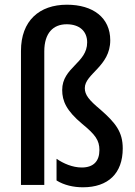

<svg xmlns="http://www.w3.org/2000/svg" viewBox="-20 -785 574 815"><path d="M448 -614C448 -710 375 -765 264 -765C147 -765 69 -697 69 -569V0H168V-567C168 -645 206 -682 263 -682C317 -682 350 -653 350 -605C350 -517 244 -499 244 -403C244 -356 262 -315 329 -259C384 -214 402 -190 402 -148C402 -101 377 -74 327 -74C288 -74 249 -91 220 -111V-19C252 1 292 10 332 10C439 10 501 -49 501 -155C501 -225 471 -263 406 -320C358 -360 340 -382 340 -411C340 -472 448 -503 448 -614Z"/></svg>

Font: Noto Sans Kannada Condensed Medium
Style: Regular
Weight: 500
Width: 3
Designer: Jelle Bosma - Monotype Design Team
Foundry: Monotype Imaging Inc.
Version: Version 2.005